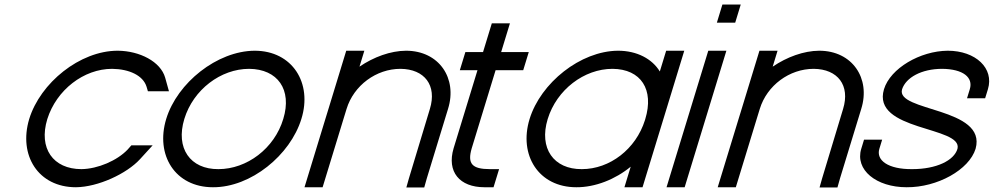

<svg xmlns="http://www.w3.org/2000/svg" viewBox="-20 -807 4389 848"><path d="M709.5 -464 726.2 -404H633.2L627.3 -424C612.2 -473 552 -502 475.3 -503C349.9 -503 229.5 -410 188.9 -281C149.5 -152 214.5 -60 339.8 -60C412.6 -61 497.5 -98 543.3 -146L560.1 -165H654.1L598.4 -104C539.9 -40 413.4 19 315.4 20C148.6 20 61 -121 108.9 -281C157.8 -441 333 -583 499.7 -583H500.9C597.2 -582 689.2 -535 709.5 -464Z M714.2 -282C762.8 -441 938.8 -582 1104.7 -583C1271.5 -583 1360.5 -440 1311.2 -282C1262.3 -122 1088 21 920.4 20C753.6 20 665.3 -122 714.2 -282ZM794.2 -282C754.5 -152 820.3 -59 944.8 -60C1070.2 -60 1192.2 -151 1231.2 -282C1270.7 -411 1206.5 -502 1080.3 -503C954.9 -503 833.7 -411 794.2 -282Z M1567.7 -512.6C1630.8 -555.4 1704.5 -582.5 1773.2 -583C1919.3 -583 2001.1 -461 1958.8 -326L1865.3 -20L1853.7 21H1774.7L1786 -19L1878.7 -326C1910.5 -430 1855.4 -502 1748.8 -503C1641.8 -503 1542.5 -430 1510.7 -326L1498.4 -286L1417.1 -20L1404.9 20H1324.9L1337.1 -20L1418.4 -286L1430.7 -326L1497 -543L1509.2 -583H1589.2L1577 -543Z M2168.9 -497 2063.4 -152C2043.6 -84 2064.3 -60 2144.3 -60H2184.3L2159.8 20H2119.8C2009.8 20 1952.6 -48 1983.4 -152L2088.9 -497H2050.9H2010.9L2035.4 -577H2075.4H2113.4L2140 -664L2152.2 -704H2232.2L2220 -664L2193.4 -577H2275.4H2315.4L2290.9 -497H2250.9Z M2318.9 -281C2367.8 -441 2543.8 -582 2709.7 -583C2793.3 -583 2860.3 -547.1 2894.2 -491.3L2910 -543L2922.2 -583H3002.2L2990 -543L2911.1 -284.8L2909.9 -281L2830.1 -20L2817.9 20H2737.9L2750.1 -20L2765.6 -70.8C2698 -15.1 2609.3 20.5 2525.4 20C2358.6 20 2270.3 -122 2318.9 -281ZM2398.9 -281C2359.5 -152 2425.3 -59 2549.8 -60C2673.7 -60 2788.5 -148.8 2828.5 -276.3L2829.9 -281C2869.7 -411 2811.5 -502 2685.3 -503C2559.9 -503 2438.7 -411 2398.9 -281Z M3186.2 -707H3146.2L3170.6 -787H3210.6H3211.6H3251.6L3227.2 -707H3187.2ZM3096 -543 3108.2 -583H3188.2L3176 -543L3016.1 -20L3003.9 20H2923.9L2936.1 -20Z M3392.7 -512.6C3455.8 -555.4 3529.5 -582.5 3598.2 -583C3744.3 -583 3826.1 -461 3783.8 -326L3690.3 -20L3678.7 21H3599.7L3611 -19L3703.7 -326C3735.5 -430 3680.4 -502 3573.8 -503C3466.8 -503 3367.5 -430 3335.7 -326L3323.4 -286L3242.1 -20L3229.9 20H3149.9L3162.1 -20L3243.4 -286L3255.7 -326L3322 -543L3334.2 -583H3414.2L3402 -543Z M4343.3 -413 4331 -373H4251L4263.3 -413C4279.2 -465 4234.1 -502 4141.3 -503C4049.3 -503 3981 -464 3964.3 -413C3933.7 -313 4340.1 -334 4288.9 -150C4260.4 -57 4119.8 21 3984.4 20C3849.8 20 3755.4 -57 3783.9 -150L3796.1 -190H3876.1L3863.9 -150C3848.3 -99 3902.7 -59 4008.8 -60C4115.8 -60 4194 -98 4208.9 -150C4233.4 -250 3828.4 -227 3884.3 -413C3912.4 -505 4043.5 -582 4165.7 -583C4289.9 -583 4371.4 -505 4343.3 -413Z"/></svg>

Font: Nordica Plus
Style: NordicaClassicLtExtObl
Weight: 300
Version: Version 1.01